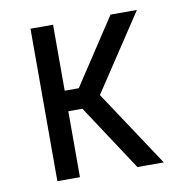

<svg xmlns="http://www.w3.org/2000/svg" viewBox="-65 -583 629 645"><g transform="rotate(-10 250.0 -260.0)"><path d="M80 0V-520H157V-295H205L353 -520H443L271 -260L443 0H353L205 -225H157V0Z"/></g></svg>

Font: Iosevka www.saffi
Style: Regular
Weight: 400
Monospace: yes
Designer: Belleve Invis
Foundry: Belleve Invis
Version: Version 22.0.2; ttfautohint (v1.8.3)